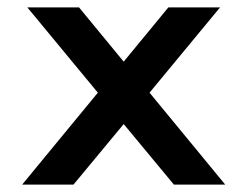

<svg xmlns="http://www.w3.org/2000/svg" viewBox="-20 -500 670 520"><path d="M245 -249 54 -480H194L315 -333L436 -480H576L385 -249L590 0H451L315 -164L179 0H40Z"/></svg>

Font: Prompt Medium
Style: Regular
Weight: 500
Designer: Katatrad Team
Foundry: CadsonDemak
Version: Version 1.001